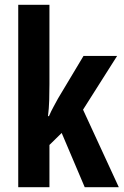

<svg xmlns="http://www.w3.org/2000/svg" viewBox="-20 -780 515 800"><path d="M186 -429Q186 -395 185 -361.5Q184 -328 180 -296H184Q193 -317 203.5 -336Q214 -355 222 -370L328 -547H468L326 -323L475 0H333L237 -226L186 -176V0H56V-760H186Z"/></svg>

Font: Noto Sans Armenian ExtraCondensed
Style: Bold
Weight: 700
Width: 2
Designer: Monotype Design Team
Foundry: Monotype Imaging Inc.
Version: Version 2.008; ttfautohint (v1.8.4.7-5d5b)